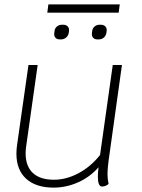

<svg xmlns="http://www.w3.org/2000/svg" viewBox="-20 -847 649 877"><path d="M476 -113Q471 -75 471 -52Q471 -30 476 -7Q471 -2 463 1.5Q455 5 446 5Q427 5 427 -40Q427 -58 430 -83Q392 -39 337.5 -14.5Q283 10 225 10Q144 10 99.5 -30.5Q55 -71 55 -145Q55 -164 58 -185L110 -550H152L100 -182Q97 -164 97 -147Q97 -88 130 -57Q163 -26 226 -26Q283 -26 339 -56Q395 -86 437 -139L495 -550H537ZM228 -697 229 -704Q230 -717 239.5 -725.5Q249 -734 263 -734H269Q282 -734 289.5 -726Q297 -718 295 -704L294 -697Q292 -684 282 -675.5Q272 -667 259 -667H253Q239 -667 232.5 -675.5Q226 -684 228 -697ZM400 -697 401 -704Q402 -717 411.5 -725.5Q421 -734 435 -734H441Q454 -734 461.5 -726Q469 -718 467 -704L466 -697Q464 -684 454.5 -675.5Q445 -667 431 -667H425Q412 -667 405 -675Q398 -683 400 -697ZM201 -827H527L522 -789H196Z"/></svg>

Font: Krub ExtraLight
Style: Italic
Weight: 275
Italic angle: -8°
Designer: Ekaluck Peanpanawate
Foundry: Cadson Demak Co.,Ltd.
Version: Version 1.000; ttfautohint (v1.6)